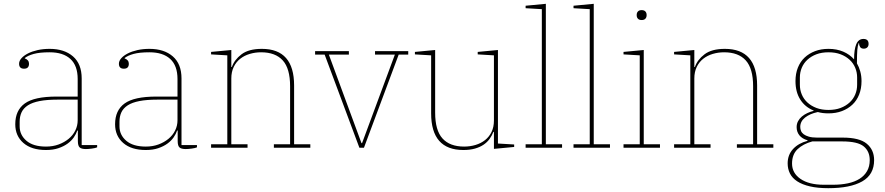

<svg xmlns="http://www.w3.org/2000/svg" viewBox="-20 -774 4635 1006"><path d="M221 12Q145 12 102.5 -25Q60 -62 60 -123Q60 -196 110 -232Q160 -268 276 -268H387V-360Q387 -430 349 -465Q311 -500 240 -500Q188 -500 157 -491.5Q126 -483 110 -470V-468Q132 -460 132 -440Q132 -414 106 -414Q80 -414 80 -440Q80 -455 92.5 -469Q105 -483 126.5 -494Q148 -505 177 -511.5Q206 -518 240 -518Q317 -518 362.5 -478.5Q408 -439 408 -363V-14H489V-2Q480 2 461.5 4.5Q443 7 430 7Q407 7 397.5 -1.5Q388 -10 388 -35V-90H385Q379 -72 366.5 -54Q354 -36 334 -21.5Q314 -7 286 2.5Q258 12 221 12ZM221 -6Q257 -6 287 -17Q317 -28 339.5 -46.5Q362 -65 374.5 -90Q387 -115 387 -144V-252H282Q226 -252 187.5 -244.5Q149 -237 126 -222Q103 -207 93 -185.5Q83 -164 83 -136V-112Q83 -67 118.5 -36.5Q154 -6 221 -6Z M744 12Q668 12 625.5 -25Q583 -62 583 -123Q583 -196 633 -232Q683 -268 799 -268H910V-360Q910 -430 872 -465Q834 -500 763 -500Q711 -500 680 -491.5Q649 -483 633 -470V-468Q655 -460 655 -440Q655 -414 629 -414Q603 -414 603 -440Q603 -455 615.5 -469Q628 -483 649.5 -494Q671 -505 700 -511.5Q729 -518 763 -518Q840 -518 885.5 -478.5Q931 -439 931 -363V-14H1012V-2Q1003 2 984.5 4.5Q966 7 953 7Q930 7 920.5 -1.5Q911 -10 911 -35V-90H908Q902 -72 889.5 -54Q877 -36 857 -21.5Q837 -7 809 2.5Q781 12 744 12ZM744 -6Q780 -6 810 -17Q840 -28 862.5 -46.5Q885 -65 897.5 -90Q910 -115 910 -144V-252H805Q749 -252 710.5 -244.5Q672 -237 649 -222Q626 -207 616 -185.5Q606 -164 606 -136V-112Q606 -67 641.5 -36.5Q677 -6 744 -6Z M1086 -18H1171V-484L1086 -489V-502L1192 -512V-423H1195Q1208 -461 1245.5 -489.5Q1283 -518 1352 -518Q1521 -518 1521 -326V-18H1606V0H1415V-18H1500V-322Q1500 -415 1461.5 -457.5Q1423 -500 1348 -500Q1317 -500 1288.5 -491.5Q1260 -483 1238.5 -466Q1217 -449 1204.5 -423Q1192 -397 1192 -363V-18H1277V0H1086Z M1681 -488H1631V-506H1808V-488H1703L1874 -24H1877L2049 -488H1945V-506H2119V-488H2069L1887 0H1863Z M2408 12Q2239 12 2239 -180V-484L2154 -489V-502L2260 -512V-184Q2260 -91 2298.5 -48.5Q2337 -6 2412 -6Q2443 -6 2471.5 -14.5Q2500 -23 2521.5 -40Q2543 -57 2555.5 -82.5Q2568 -108 2568 -143V-484L2483 -489V-502L2589 -512V-22L2674 -17V-4L2568 6V-83H2565Q2558 -64 2545.5 -46.5Q2533 -29 2514 -16Q2495 -3 2468.5 4.5Q2442 12 2408 12Z M2734 -18H2819V-726L2734 -731V-744L2840 -754V-18H2925V0H2734Z M2985 -18H3070V-726L2985 -731V-744L3091 -754V-18H3176V0H2985Z M3342 -669Q3329 -669 3322.5 -676Q3316 -683 3316 -694V-696Q3316 -707 3322.5 -714Q3329 -721 3342 -721Q3355 -721 3361.5 -714Q3368 -707 3368 -696V-694Q3368 -683 3361.5 -676Q3355 -669 3342 -669ZM3247 -18H3332V-484L3247 -489V-502L3353 -512V-18H3438V0H3247Z M3512 -18H3597V-484L3512 -489V-502L3618 -512V-423H3621Q3634 -461 3671.5 -489.5Q3709 -518 3778 -518Q3947 -518 3947 -326V-18H4032V0H3841V-18H3926V-322Q3926 -415 3887.5 -457.5Q3849 -500 3774 -500Q3743 -500 3714.5 -491.5Q3686 -483 3664.5 -466Q3643 -449 3630.5 -423Q3618 -397 3618 -363V-18H3703V0H3512Z M4320 212Q4264 212 4223.5 202.5Q4183 193 4157 176Q4131 159 4119 135Q4107 111 4107 82Q4107 37 4135.5 6.5Q4164 -24 4211 -36V-39Q4183 -47 4168.5 -65Q4154 -83 4154 -108Q4154 -125 4161.5 -139Q4169 -153 4181.5 -163.5Q4194 -174 4210 -181.5Q4226 -189 4243 -193V-195Q4198 -213 4173 -252.5Q4148 -292 4148 -349Q4148 -388 4160.5 -419.5Q4173 -451 4196 -472.5Q4219 -494 4250.5 -506Q4282 -518 4321 -518Q4364 -518 4398 -503.5Q4432 -489 4455 -463Q4455 -515 4466.5 -542.5Q4478 -570 4504 -570Q4531 -570 4531 -544Q4531 -532 4524 -525.5Q4517 -519 4506 -519Q4492 -519 4486.5 -528Q4481 -537 4481 -548H4479Q4474 -535 4472 -512.5Q4470 -490 4470 -442Q4481 -423 4487.5 -399.5Q4494 -376 4494 -349Q4494 -310 4481.5 -278.5Q4469 -247 4446 -225.5Q4423 -204 4391.5 -192Q4360 -180 4321 -180Q4289 -180 4265 -187Q4223 -178 4198 -158Q4173 -138 4173 -109Q4173 -98 4177 -88Q4181 -78 4191 -70.5Q4201 -63 4218 -58Q4235 -53 4261 -53H4396Q4483 -53 4521.5 -21Q4560 11 4560 65Q4560 141 4497.5 176.5Q4435 212 4320 212ZM4321 -198Q4357 -198 4384.5 -208.5Q4412 -219 4431.5 -237Q4451 -255 4461 -279Q4471 -303 4471 -330V-368Q4471 -395 4461 -419Q4451 -443 4431.5 -461Q4412 -479 4384.5 -489.5Q4357 -500 4321 -500Q4285 -500 4257.5 -489.5Q4230 -479 4210.5 -461Q4191 -443 4181 -419Q4171 -395 4171 -368V-330Q4171 -303 4181 -279Q4191 -255 4210.5 -237Q4230 -219 4257.5 -208.5Q4285 -198 4321 -198ZM4130 83Q4130 133 4174.5 163.5Q4219 194 4296 194H4345Q4387 194 4422.5 186.5Q4458 179 4483.5 163Q4509 147 4523 122.5Q4537 98 4537 65Q4537 19 4505.5 -7Q4474 -33 4393 -33H4236Q4188 -20 4159 7.5Q4130 35 4130 83Z"/></svg>

Font: IBM Plex Serif Thin
Style: Regular
Weight: 100
Designer: Mike Abbink, Paul van der Laan, Pieter van Rosmalen
Foundry: Bold Monday
Version: Version 3.001